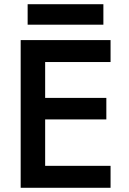

<svg xmlns="http://www.w3.org/2000/svg" viewBox="-20 -890 611 910"><path d="M151 -104V0H504V-104ZM151 -700V-596H504V-700ZM151 -426V-324H484V-426ZM194 -700H78V0H194ZM111 -870V-773H470V-870Z"/></svg>

Font: NM-font
Style: Medium
Weight: 500
Designer: ""
Foundry: ""
Version: ""